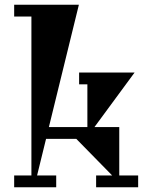

<svg xmlns="http://www.w3.org/2000/svg" viewBox="-20 -793 645 813"><path d="M485 -50H565V0H387V-50H455L303 -205H175L137 -50H218V0H40V-50H113V-723H40V-773H314L187 -255H350V-436H315V-486H550L380 -255H485Z"/></svg>

Font: Chokokutai
Style: Regular
Weight: 400
Designer: 108号,108go
Foundry: Font Zone 108
Version: Version 1.000; ttfautohint (v1.8.3)